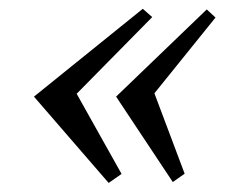

<svg xmlns="http://www.w3.org/2000/svg" viewBox="-20 -460 540 428"><path d="M238.8 -244.6 440.9 -439 460.4 -420.9 324.2 -252 391.6 -72.8 365.2 -54.2ZM55.7 -244.6 298.3 -440.4 319.3 -421.9 150.9 -251 251 -72.3 222.2 -52.2Z"/></svg>

Font: PT Astra Serif
Style: Italic
Weight: 400
Italic angle: -16°
Designer: A.Korolkova, I. Chaeva
Foundry: ParaType Ltd
Version: Version 1.001